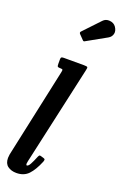

<svg xmlns="http://www.w3.org/2000/svg" viewBox="-210 -1158 778 1226"><g transform="rotate(20 179.5 -544.5)"><path d="M272.5 -753.5 128.5 -105Q126.5 -98.5 123.5 -83.2Q120.5 -68 120.5 -64.5Q120.5 -53.5 125.5 -53.5Q136 -53.5 147.2 -74.2Q158.5 -95 172.5 -129.5Q176.5 -138 179.5 -140.5Q182.5 -143 190.5 -140.5L210.5 -134.5Q219 -132 219.5 -126.8Q220 -121.5 216.5 -112Q191 -50 160.5 -17.8Q130 14.5 78.5 14.5Q43.5 14.5 20 -2.8Q-3.5 -20 -3.5 -58Q-3.5 -67.5 -1.2 -81.8Q1 -96 4 -106.5L129.5 -689.5Q132.5 -702.5 130.2 -706.2Q128 -710 116 -710H114Q100.5 -710 96.8 -713.5Q93 -717 93 -731V-762.5Q93 -774 97.5 -777Q102 -780 113 -780H249.5Q270.5 -780 273.8 -775.8Q277 -771.5 272.5 -753.5ZM351 -1079Q367.5 -1054.5 362 -1033Q356.5 -1011.5 336 -1000L205.5 -927Q199.5 -923 196 -923Q192.5 -923 187.5 -928.5L158.5 -958.5Q150.5 -967.5 158.5 -975.5L262.5 -1085.5Q280 -1105 308.2 -1102.5Q336.5 -1100 351 -1079Z"/></g></svg>

Font: Besley* Condensed Semi
Style: Italic
Weight: 600
Width: 3
Italic angle: -13°
Designer: Owen Earl
Foundry: indestructible type*
Version: Version 3.000; ttfautohint (v1.8.3)